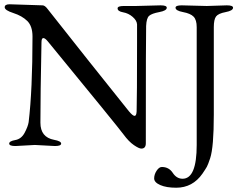

<svg xmlns="http://www.w3.org/2000/svg" viewBox="-20 -678 1110 898"><path d="M830 -653 947 -650 1041 -653Q1070 -653 1070 -642Q1070 -628 1035.5 -621.5Q1001 -615 990.5 -601Q980 -587 980 -551V-142Q980 10 963 62Q953 92 947.5 102Q942 112 927 134Q881 200 804 200Q758 200 729.5 187.5Q701 175 701 156.5Q701 138 712.5 120.5Q724 103 737 103Q770 103 788 130.5Q806 158 834 158Q900 158 900 0V-551Q900 -585 885.5 -600Q871 -615 836 -621.5Q801 -628 801 -642Q801 -653 830 -653ZM25 -658 179 -653Q190 -653 203 -635.5Q216 -618 390.5 -398.5Q565 -179 583 -157.5Q601 -136 609.5 -136Q618 -136 619 -157Q621 -221 621 -477V-564Q620 -582 600.5 -599Q581 -616 555.5 -620.5Q530 -625 530 -639Q530 -650 559 -650H616L731 -653Q760 -653 760 -642Q760 -628 725 -621.5Q690 -615 677.5 -604Q665 -593 663.5 -556.5Q662 -520 662 -8Q662 17 641 17Q630 17 606 0.5Q582 -16 557.5 -49.5Q533 -83 204 -484Q191 -500 182.5 -500Q174 -500 174 -479Q169 -231 169 -104Q169 -36 233 -24Q266 -18 266 -6.5Q266 5 237 5L143 0L52 5Q23 5 23 -6.5Q23 -18 51.5 -23Q80 -28 95.5 -57.5Q111 -87 114 -107Q132 -257 132 -507Q132 -556 107.5 -580Q83 -604 42.5 -617Q2 -630 2 -644Q2 -658 25 -658Z"/></svg>

Font: EB Garamond
Style: Regular
Weight: 400
Version: Version 0.012